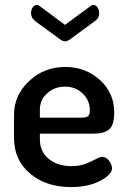

<svg xmlns="http://www.w3.org/2000/svg" viewBox="-20 -752 514 780"><path d="M143 -726 244 -651 346 -726Q352 -732 359 -732Q369 -732 376 -722Q383 -712 383 -699Q383 -678 365 -666L263 -591Q252 -584 244 -584Q236 -584 226 -591L123 -666Q106 -679 106 -699Q106 -712 113 -722Q120 -732 130 -732Q137 -732 143 -726ZM245 -480Q327 -480 385.5 -427.5Q444 -375 444 -295Q444 -265 437 -246.5Q430 -228 415 -220.5Q400 -213 387 -211Q374 -209 353 -209H142V-186Q142 -136 178 -106.5Q214 -77 272 -77Q313 -77 349.5 -96Q386 -115 394 -115Q411 -115 423 -99Q435 -83 435 -68Q435 -43 387 -17.5Q339 8 269 8Q167 8 102 -47Q37 -102 37 -191V-286Q37 -365 98 -422.5Q159 -480 245 -480ZM142 -274H308Q330 -274 337.5 -280Q345 -286 345 -304Q345 -344 316 -372Q287 -400 244 -400Q202 -400 172 -373.5Q142 -347 142 -306Z"/></svg>

Font: Dosis
Style: SemiBold
Weight: 600
Designer: Edgar Tolentino, Pablo Impallari, Igino Marini
Foundry: Edgar Tolentino, Pablo Impallari, Igino Marini
Version: Version 1.007